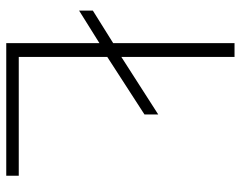

<svg xmlns="http://www.w3.org/2000/svg" viewBox="-98 -672 770 614"><g transform="rotate(90 287.0 -365.0)"><path d="M346 -486V-442L162 -323V-40H542V0H118V-298L14 -233V-277L118 -342V-730H162V-368Z"/></g></svg>

Font: Nacelle UltraLight
Style: Regular
Weight: 200
Designer: Sora Sagano
Foundry: Sora Sagano
Version: Version 1.000;FEAKit 1.0